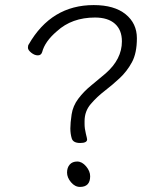

<svg xmlns="http://www.w3.org/2000/svg" viewBox="-20 -731 640 756"><path d="M323 -182Q323 -168 295.5 -168Q268 -168 262.5 -186Q257 -204 257 -225.5Q257 -247 262 -280.5Q267 -314 288.5 -342.5Q310 -371 339 -394.5Q368 -418 396 -442Q460 -498 460 -568Q460 -613 432.5 -637.5Q405 -662 354 -662Q263 -662 204 -608Q157 -568 146 -526Q142 -513 129 -513Q116 -513 103 -523.5Q90 -534 90 -543Q90 -552 93 -556Q182 -711 349 -711Q430 -711 474.5 -675Q519 -639 519 -580.5Q519 -522 499.5 -486Q480 -450 451 -423Q422 -396 392 -373Q362 -350 337.5 -321.5Q313 -293 313 -254V-243Q313 -225 318 -205Q323 -185 323 -182ZM295 5Q275 5 259.5 -13.5Q244 -32 244 -51.5Q244 -71 254.5 -83Q265 -95 284 -95Q303 -95 319 -76Q335 -57 335 -37Q335 5 295 5Z"/></svg>

Font: LXGW WenKai Light
Style: Regular
Weight: 300
Designer: LXGW / Fontworks Inc.
Foundry: LXGW / Fontworks Inc.
Version: Version 1.501; October 10, 2024